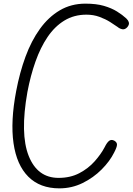

<svg xmlns="http://www.w3.org/2000/svg" viewBox="-20 -1024 728 1054"><path d="M306 10Q199.5 10 135.5 -54Q71.5 -118 54.2 -238Q37 -358 69 -525Q88 -625.5 120 -712.8Q152 -800 199 -865.2Q246 -930.5 308.2 -967.2Q370.5 -1004 449 -1004Q508.5 -1004 550.5 -991.8Q592.5 -979.5 622.2 -961Q652 -942.5 673 -923Q683 -914 687 -901.8Q691 -889.5 679 -875Q666 -860.5 651.2 -863.5Q636.5 -866.5 625.5 -876Q609.5 -887.5 584 -903.5Q558.5 -919.5 525.8 -931.5Q493 -943.5 454.5 -943.5Q386.5 -943.5 333.5 -911.2Q280.5 -879 241.2 -821Q202 -763 174.8 -686Q147.5 -609 130.5 -519Q89.5 -289 137.5 -168.2Q185.5 -47.5 301.5 -47.5Q366 -47.5 415.2 -73.2Q464.5 -99 499.2 -138Q534 -177 554.5 -216Q567 -241.5 579 -250.8Q591 -260 607 -252Q623 -243 622.2 -229Q621.5 -215 606.5 -186.5Q583 -139 538 -93.8Q493 -48.5 433.5 -19.2Q374 10 306 10Z"/></svg>

Font: Edu NSW ACT Hand Pre
Style: Regular
Weight: 400
Designer: Tina and Corey Anderson, Eben Sorkin, Mirko Velimirovic
Foundry: Sorkin Type Co.
Version: Version 2.000